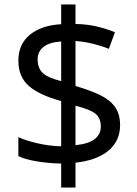

<svg xmlns="http://www.w3.org/2000/svg" viewBox="-20 -779 612 857"><path d="M253 -49Q198 -50 146 -58.5Q94 -67 62 -82V-167Q96 -151 149 -139Q202 -127 253 -126V-328Q154 -355 108 -396Q62 -437 62 -508Q62 -582 113.5 -624Q165 -666 253 -671V-759H317V-672Q370 -671 413.5 -660.5Q457 -650 493 -635L466 -561Q434 -574 395.5 -583.5Q357 -593 317 -596V-395Q383 -376 427 -354.5Q471 -333 493.5 -301.5Q516 -270 516 -220Q516 -150 464 -106.5Q412 -63 317 -53V58H253ZM253 -594Q199 -590 173.5 -569Q148 -548 148 -515Q148 -475 170.5 -453.5Q193 -432 253 -417ZM317 -131Q376 -137 403 -158.5Q430 -180 430 -214Q430 -252 406 -271.5Q382 -291 317 -307Z"/></svg>

Font: Noto Sans Syriac Eastern
Style: Regular
Weight: 400
Designer: Patrick Giasson and the Monotype Design Team
Foundry: Monotype Imaging Inc.
Version: Version 3.001; ttfautohint (v1.8.4.7-5d5b)